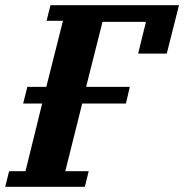

<svg xmlns="http://www.w3.org/2000/svg" viewBox="-53 -718 708 738"><path d="M-18 -60H45L109 -320H36L52 -384H125L189 -638H126L141 -698H635L588 -512H478L508 -634H341L278 -384H446L431 -320H263L198 -60H288L273 0H-33Z"/></svg>

Font: IBM Plex Serif
Style: Bold Italic
Weight: 700
Italic angle: -14°
Designer: Mike Abbink, Paul van der Laan, Pieter van Rosmalen
Foundry: Bold Monday
Version: Version 3.001